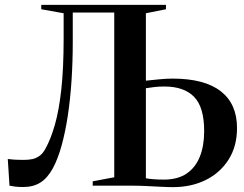

<svg xmlns="http://www.w3.org/2000/svg" viewBox="-20 -763 1004 789"><path d="M75.5 5.5Q56 5.5 42 3.8Q28 2 19 0L12 -109.5Q24 -108 38.5 -107Q53 -106 79.5 -106Q97 -106 112.8 -109.2Q128.5 -112.5 142.5 -122.5Q156.5 -132.5 167 -152.5Q188.5 -191 205.5 -250.2Q222.5 -309.5 232 -396.2Q241.5 -483 241.5 -604V-708.5L149.5 -725V-743H662V-725L579.5 -708.5V-431.5Q607.5 -434.5 635.8 -437.2Q664 -440 689 -440Q820.5 -440 887.2 -388Q954 -336 954 -237Q954 -161.5 919.2 -107Q884.5 -52.5 825.2 -23.2Q766 6 691 6Q670.5 6 641.5 4.5Q612.5 3 581.8 1.5Q551 0 524 0H361V-18L449.5 -34.5V-711.5H279V-590Q279 -510 274 -433.2Q269 -356.5 258.8 -288.5Q248.5 -220.5 233.2 -165.2Q218 -110 197.5 -72Q175.5 -31.5 146.2 -13Q117 5.5 75.5 5.5ZM654 -25Q710 -25 746.5 -49.5Q783 -74 801 -118.8Q819 -163.5 819 -224Q819 -323 777.5 -365.2Q736 -407.5 655.5 -407.5Q634 -407.5 616 -405.5Q598 -403.5 579.5 -400.5V-30.5Q591 -28 610.5 -26.5Q630 -25 654 -25Z"/></svg>

Font: Merriweather 144pt SemiBold
Style: Regular
Weight: 600
Version: Version 2.100